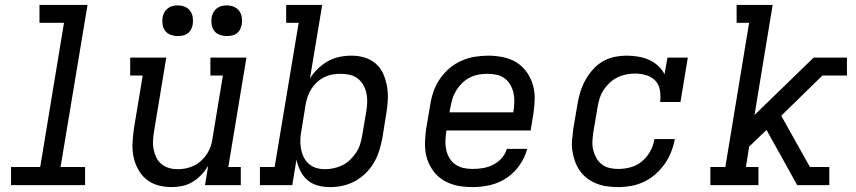

<svg xmlns="http://www.w3.org/2000/svg" viewBox="-20 -755 3490 783"><path d="M25 0V-74H144L241 -662H141V-735H337L227 -74H327V0Z M680 8Q651 8 624 0.5Q597 -7 576.5 -24Q556 -41 543 -65Q530 -89 524.5 -116Q519 -143 520.5 -172Q522 -201 526 -230L562 -447H511V-520H658L608 -218Q605 -199 604 -181Q603 -163 606.5 -145.5Q610 -128 617.5 -112.5Q625 -97 638.5 -86Q652 -75 669 -70Q686 -65 705 -65Q722 -65 739 -68.5Q756 -72 772 -80Q788 -88 801.5 -100.5Q815 -113 824.5 -128Q834 -143 839.5 -159.5Q845 -176 847 -193L889 -447H838V-520H985L911 -74H962V0H816L829 -79Q817 -59 801 -42Q785 -25 765 -13Q745 -1 723 3.5Q701 8 680 8ZM905 -608Q890 -608 876 -613Q862 -618 853.5 -629.5Q845 -641 843 -655.5Q841 -670 843 -685Q845 -695 850.5 -705Q856 -715 865 -721.5Q874 -728 884 -730.5Q894 -733 905 -733Q920 -733 933.5 -727.5Q947 -722 955.5 -710.5Q964 -699 966 -684.5Q968 -670 966 -655Q964 -645 959 -635Q954 -625 945 -618.5Q936 -612 925.5 -610Q915 -608 905 -608ZM705 -608Q690 -608 676 -613Q662 -618 653.5 -629.5Q645 -641 643 -655.5Q641 -670 643 -685Q645 -695 650.5 -705Q656 -715 665 -721.5Q674 -728 684 -730.5Q694 -733 705 -733Q720 -733 733.5 -727.5Q747 -722 755.5 -710.5Q764 -699 766 -684.5Q768 -670 766 -655Q764 -645 759 -635Q754 -625 745 -618.5Q736 -612 725.5 -610Q715 -608 705 -608Z M1326 8Q1300 8 1276 1.5Q1252 -5 1234 -20.5Q1216 -36 1205 -58Q1194 -80 1189 -104L1172 0H1040V-74H1100L1198 -662H1147V-735H1294L1244 -435Q1257 -456 1276 -474.5Q1295 -493 1317.5 -505.5Q1340 -518 1364.5 -523Q1389 -528 1414 -528Q1414 -528 1414 -528Q1414 -528 1414 -528Q1442 -528 1468 -520Q1494 -512 1513.5 -494.5Q1533 -477 1543.5 -452.5Q1554 -428 1558.5 -401.5Q1563 -375 1561.5 -346.5Q1560 -318 1555 -290L1539 -190Q1534 -165 1526 -139.5Q1518 -114 1504.5 -91Q1491 -68 1471 -48.5Q1451 -29 1427 -16Q1403 -3 1377.5 2.5Q1352 8 1326 8ZM1306 -65Q1323 -65 1341.5 -69Q1360 -73 1377 -81.5Q1394 -90 1408 -103.5Q1422 -117 1432.5 -133Q1443 -149 1448.5 -166.5Q1454 -184 1457 -202L1474 -302Q1477 -321 1477.5 -340Q1478 -359 1474 -376.5Q1470 -394 1461 -409.5Q1452 -425 1438 -435.5Q1424 -446 1406 -450Q1388 -454 1370 -454Q1352 -454 1335 -451Q1318 -448 1302 -440Q1286 -432 1272.5 -419.5Q1259 -407 1249.5 -392Q1240 -377 1234.5 -360.5Q1229 -344 1226 -327L1210 -227Q1206 -208 1205 -189Q1204 -170 1207 -151.5Q1210 -133 1217.5 -116.5Q1225 -100 1238 -88Q1251 -76 1268.5 -70.5Q1286 -65 1306 -65Z M1907 8Q1884 8 1861 5Q1838 2 1817 -6Q1796 -14 1778.5 -26.5Q1761 -39 1748 -56.5Q1735 -74 1726.5 -94.5Q1718 -115 1715 -137.5Q1712 -160 1713.5 -183.5Q1715 -207 1718 -230L1735 -330Q1739 -357 1748.5 -383.5Q1758 -410 1774.5 -434Q1791 -458 1813.5 -477Q1836 -496 1862.5 -507.5Q1889 -519 1916.5 -523.5Q1944 -528 1971 -528Q2001 -528 2031 -522Q2061 -516 2085.5 -501Q2110 -486 2127 -462.5Q2144 -439 2152.5 -411Q2161 -383 2160.5 -352Q2160 -321 2155 -290L2144 -223H1801L1800 -218Q1797 -199 1796.5 -179.5Q1796 -160 1800 -142.5Q1804 -125 1813.5 -109.5Q1823 -94 1837.5 -84Q1852 -74 1870 -70Q1888 -66 1907 -66Q1928 -66 1949.5 -69.5Q1971 -73 1991 -83Q2011 -93 2026 -110Q2041 -127 2047 -148H2130Q2121 -113 2099 -81.5Q2077 -50 2045.5 -29Q2014 -8 1978 0Q1942 8 1907 8ZM1813 -297H2073L2074 -302Q2077 -321 2077.5 -340Q2078 -359 2074 -376.5Q2070 -394 2061 -409.5Q2052 -425 2038 -435.5Q2024 -446 2006 -450Q1988 -454 1969 -454Q1951 -454 1933 -451Q1915 -448 1897.5 -439.5Q1880 -431 1866 -417.5Q1852 -404 1841.5 -387.5Q1831 -371 1825.5 -353.5Q1820 -336 1817 -318Z M2502 8Q2479 8 2456.5 5Q2434 2 2413.5 -6Q2393 -14 2375.5 -27Q2358 -40 2345.5 -57.5Q2333 -75 2325.5 -95.5Q2318 -116 2314.5 -138.5Q2311 -161 2313 -184Q2315 -207 2318 -230L2335 -330Q2339 -355 2346.5 -379.5Q2354 -404 2366.5 -427Q2379 -450 2397 -470.5Q2415 -491 2438 -504.5Q2461 -518 2486.5 -523Q2512 -528 2537 -528Q2560 -528 2583 -524Q2606 -520 2626.5 -511Q2647 -502 2663.5 -487Q2680 -472 2690 -452L2702 -520H2785L2755 -339H2672Q2675 -362 2671.5 -385.5Q2668 -409 2653.5 -425Q2639 -441 2616.5 -448Q2594 -455 2571 -455Q2553 -455 2534.5 -451.5Q2516 -448 2498.5 -439.5Q2481 -431 2466.5 -417.5Q2452 -404 2441.5 -388Q2431 -372 2425.5 -354Q2420 -336 2417 -318L2400 -218Q2397 -199 2396 -180Q2395 -161 2399 -144Q2403 -127 2411.5 -111.5Q2420 -96 2434 -85Q2448 -74 2465.5 -70Q2483 -66 2502 -66Q2527 -66 2552.5 -73Q2578 -80 2598.5 -97.5Q2619 -115 2632 -138.5Q2645 -162 2649 -188H2732Q2727 -161 2717 -135.5Q2707 -110 2691 -87Q2675 -64 2653.5 -45Q2632 -26 2607 -14Q2582 -2 2555 3Q2528 8 2502 8Z M2877 0V-74H2938L3035 -662H2984V-735H3131L3057 -286L3298 -520H3434V-447H3334L3166 -283L3283 -74H3362V0H3231L3174 -103L3106 -225L3035 -157L3022 -74H3073V0Z"/></svg>

Font: Iosevka Etoile Oblique
Style: Regular
Weight: 400
Italic angle: -9°
Designer: Belleve Invis
Foundry: Belleve Invis
Version: Version 15.5.2; ttfautohint (v1.8.4)